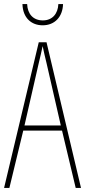

<svg xmlns="http://www.w3.org/2000/svg" viewBox="-20 -921 417 941"><path d="M289 -901H266C264 -854 237 -821 190 -821C143 -821 115 -852 113 -901H90C92 -832 135 -797 189 -797C248 -797 287 -838 289 -901ZM351 0H377L208 -714H170L0 0H26L94 -281H284ZM208 -612 278 -306H100L170 -612C178 -646 183 -666 189 -695C195 -666 200 -645 208 -612Z"/></svg>

Font: Noto Sans Devanagari UI ExtraCondensed Thin
Style: Regular
Weight: 100
Width: 2
Designer: Jelle Bosma - Monotype Design Team
Foundry: Monotype Imaging Inc.
Version: Version 2.004